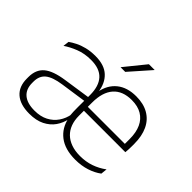

<svg xmlns="http://www.w3.org/2000/svg" viewBox="-156 -890 1109 1109"><g transform="rotate(45 399.0 -335.5)"><path d="M573.5 10Q489.5 10 439.8 -28.2Q390 -66.5 377 -133.5L373 -142Q371 -161 370.5 -179.2Q370 -197.5 370 -216L370.5 -314.5Q370.5 -387.5 336.2 -425Q302 -462.5 231.5 -462.5Q178 -462.5 135 -445.5Q92 -428.5 61 -407L65.5 -444Q82 -456 106 -468.2Q130 -480.5 162 -488.5Q194 -496.5 233.5 -496.5Q306.5 -496.5 345.2 -460.2Q384 -424 392 -359.5H389Q401 -425.5 446.2 -462Q491.5 -498.5 564.5 -498.5Q625 -498.5 666.5 -474.2Q708 -450 729.2 -404.8Q750.5 -359.5 750.5 -295.5V-278Q750.5 -265.5 750 -252.8Q749.5 -240 748 -225.5H711.5Q712 -245.5 712 -263.2Q712 -281 712 -296Q712 -350.5 694.8 -388Q677.5 -425.5 644.2 -445.2Q611 -465 561.5 -465Q487 -465 448.2 -420.8Q409.5 -376.5 409.5 -292.5V-242V-236V-185.5Q409.5 -148 420.5 -118.2Q431.5 -88.5 452.8 -67.8Q474 -47 505.5 -35.8Q537 -24.5 578.5 -24.5Q625.5 -24.5 666 -38.5Q706.5 -52.5 741.5 -78.5L737.5 -40Q707 -17 665.2 -3.5Q623.5 10 573.5 10ZM198 10Q124 10 84.5 -24.5Q45 -59 45 -124V-136.5Q45 -197.5 83.2 -229.8Q121.5 -262 208 -274.5L379.5 -300L381.5 -269L213.5 -244.5Q145 -234.5 114.8 -210Q84.5 -185.5 84.5 -138.5V-128Q84.5 -77 115.8 -50.5Q147 -24 207 -24Q255.5 -24 290.2 -42Q325 -60 346.5 -91.5Q368 -123 374.5 -162L391 -131.5H382.5Q375 -92.5 352.8 -60.5Q330.5 -28.5 292.2 -9.2Q254 10 198 10ZM390 -225.5V-257.5H737.5V-225.5ZM485 -681H531.5V-680L419.5 -553H382V-554Z"/></g></svg>

Font: Anek Latin ExtraLight
Style: Regular
Weight: 250
Designer: Yesha Goshar
Foundry: Ek Type
Version: Version 1.003